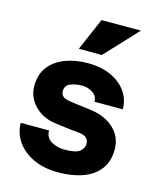

<svg xmlns="http://www.w3.org/2000/svg" viewBox="-110 -796 725 885"><g transform="rotate(15 252.0 -354.0)"><path d="M264 -719H452L307 -564H197ZM252 11Q183 11 132.5 -13Q82 -37 54.5 -77Q27 -117 27 -165H162Q162 -131 189.5 -114.5Q217 -98 253 -98Q310 -98 327.5 -114.5Q345 -131 345 -149Q345 -184 303 -190Q289 -191 261.5 -194Q234 -197 206.5 -201Q179 -205 165 -207Q111 -219 77 -257.5Q43 -296 43 -346Q43 -401 71 -437.5Q99 -474 147.5 -492.5Q196 -511 255 -511Q319 -511 366 -489.5Q413 -468 439 -431Q465 -394 465 -347H330Q330 -374 307.5 -389Q285 -404 256 -404Q225 -404 200.5 -394Q176 -384 176 -356Q176 -345 184.5 -334Q193 -323 225 -319Q231 -318 249.5 -315.5Q268 -313 290.5 -310.5Q313 -308 331 -305Q398 -294 437.5 -255Q477 -216 477 -158Q477 -101 448.5 -63.5Q420 -26 369 -7.5Q318 11 252 11Z"/></g></svg>

Font: Haskoy ExtraBold
Style: Regular
Weight: 800
Designer: Ertekin Erdin
Foundry: Ertekin Erdin
Version: Version 2.000; ttfautohint (v1.8.4.7-5d5b)